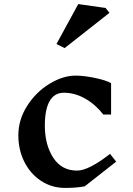

<svg xmlns="http://www.w3.org/2000/svg" viewBox="-20 -912 653 942"><path d="M525 -504V-350H487Q448 -400 397.5 -428.5Q347 -457 293 -457Q247 -457 223.5 -416Q200 -375 200 -296Q200 -202 241 -138.5Q282 -75 358 -75Q415 -75 520 -157L550 -119L396 2Q356 10 300 10Q234 10 181.5 -24.5Q129 -59 99.5 -118Q70 -177 70 -248Q70 -325 113.5 -393Q157 -461 223 -501Q289 -541 351 -541Q392 -541 446.5 -529.5Q501 -518 525 -504ZM517 -849 297 -676 257 -696 364 -892 498 -873Z"/></svg>

Font: Inknut Antiqua
Style: Regular
Weight: 400
Designer: Claus Eggers Sørensen
Foundry: Claus Eggers Sørensen
Version: Version 1.003; ttfautohint (v1.8.2) -l 8 -r 50 -G 200 -x 14 